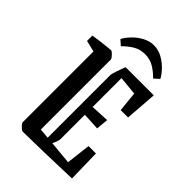

<svg xmlns="http://www.w3.org/2000/svg" viewBox="-232 -886 993 993"><g transform="rotate(45 264.5 -389.0)"><path d="M30 -558V-597Q46 -600 73.5 -603.5Q101 -607 125 -609.5Q149 -612 153 -612Q156 -612 164 -605Q172 -598 178.5 -589.5Q185 -581 185 -578V-65L240 -60V-517Q240 -528 248.5 -552Q257 -576 267 -603H473L460 -428H406L395 -538L292 -548V-337L393 -342L387 -275L292 -280V-101Q292 -88 277 -57L404 -45L420 -179H474L478 0Q415 2 367 3.5Q319 5 280 6Q241 7 204.5 7.5Q168 8 126 9Q122 9 113.5 2Q105 -5 98.5 -13Q92 -21 92 -24V-543ZM291 -787Q324 -787 353.5 -770.5Q383 -754 405 -730.5Q427 -707 437 -687L409 -662Q384 -688 355.5 -705Q327 -722 291 -722Q255 -722 226.5 -705Q198 -688 173 -662L145 -687Q155 -707 177 -730.5Q199 -754 229 -770.5Q259 -787 291 -787Z"/></g></svg>

Font: Grenze Gotisch
Style: Regular
Weight: 400
Designer: Renata Polastri
Foundry: Omnibus-Type
Version: Version 1.001